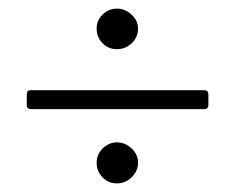

<svg xmlns="http://www.w3.org/2000/svg" viewBox="-20 -561 544 445"><path d="M42 -318V-342Q42 -352 52 -352H453Q463 -352 463 -342V-318Q463 -308 453 -308H52Q42 -308 42 -318ZM251 -231Q270 -231 285 -217Q300 -203 300 -184Q300 -165 285.5 -150.5Q271 -136 251 -136Q231 -136 217.5 -150Q204 -164 204 -184Q204 -203 218 -217Q232 -231 251 -231ZM251 -541Q270 -541 285 -527Q300 -513 300 -495Q300 -475 285.5 -461Q271 -447 251 -447Q231 -447 217.5 -461Q204 -475 204 -495Q204 -514 218 -527.5Q232 -541 251 -541Z"/></svg>

Font: Barlow GEO Light
Style: Regular
Weight: 300
Designer: Jeremy Tribby
Foundry: Tribby Type
Version: Version 1.408